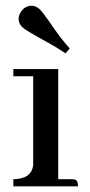

<svg xmlns="http://www.w3.org/2000/svg" viewBox="-20 -661 319 681"><path d="M233.4 -25.4H186.5V-416H27.3V-390.6H97.7V-76.2Q92.8 -26.4 27.3 -25.4V0H256.8Q256.8 -22.5 244.1 -24.4Q239.3 -25.4 233.4 -25.4ZM227.5 -489.3Q199.2 -518.6 149.4 -591.8Q130.9 -618.2 121.1 -627.9Q107.4 -640.6 92.8 -640.6Q65.4 -640.6 50.8 -613.3Q45.9 -603.5 45.9 -593.8Q46.9 -575.2 60.5 -563.5Q72.3 -552.7 141.6 -514.6Q184.6 -491.2 211.9 -471.7Z"/></svg>

Font: Abhaya Libre Medium
Style: Regular
Weight: 500
Designer: Pushpananda Ekanayake, Sol Matas, Pathum Egodawatta
Foundry: Mooniak
Version: Version 1.050 ; ttfautohint (v1.6)